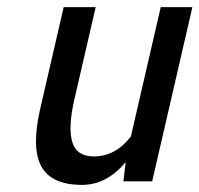

<svg xmlns="http://www.w3.org/2000/svg" viewBox="-20 -510 561 540"><path d="M327 0H408L521.1 -490H432.1L348.1 -126C333 -106.7 316.7 -92.5 299.3 -83.5C281.9 -74.5 263.5 -70 244.2 -70C211.5 -70 191.1 -83.7 183.1 -111C175.1 -138.3 177.1 -178 189.1 -230L249.1 -490H159.1L93.3 -205C76.2 -131 77.2 -76.7 96.2 -42C115.2 -7.3 153.4 10 210.7 10C256.7 10 297.6 -11.3 333.5 -54Z"/></svg>

Font: Cabin Condensed
Style: Regular
Weight: 400
Italic angle: -13°
Designer: Pablo Impallari
Foundry: Pablo Impallari. www.impallari.com Igino Marini. www.ikern.com
Version: Version 1.006